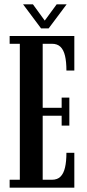

<svg xmlns="http://www.w3.org/2000/svg" viewBox="-20 -866 402 886"><path d="M24.5 0V-36.5H71.5V-664H24.5V-700H323V-540.5H286.5Q286.5 -581 280 -608.5Q273.5 -636 259 -650Q244.5 -664 219.5 -664H177V-368.5H264.5V-415.5H300V-286.5H264.5V-332H177V-36.5H219.5Q244.5 -36.5 259 -50.8Q273.5 -65 280 -92.8Q286.5 -120.5 286.5 -161H323V0ZM169.5 -735 86.5 -846H132L186.5 -771L241.5 -846H287.5L204.5 -735Z"/></svg>

Font: Imbue Thin 10pt SemiBold
Style: Regular
Weight: 600
Version: Version 1.102